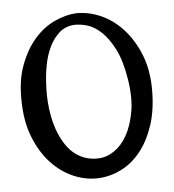

<svg xmlns="http://www.w3.org/2000/svg" viewBox="-44 -585 565 624"><g transform="rotate(-5 238.0 -273.5)"><path d="M225.6 -543.9Q266.6 -544.9 306.6 -527.3Q346.7 -509.8 378.9 -474.6Q411.1 -439.5 431.2 -389.2Q451.2 -338.9 451.2 -274.4Q451.2 -210 435.1 -160.6Q418.9 -111.3 392.1 -77.1Q365.2 -43 330.6 -24.9Q295.9 -6.8 257.8 -3.9Q214.8 -1 173.8 -18.1Q132.8 -35.2 100.1 -69.8Q67.4 -104.5 46.9 -155.8Q26.4 -207 25.4 -273.4Q23.4 -341.8 42.5 -392.1Q61.5 -442.4 90.8 -475.6Q120.1 -508.8 156.2 -525.4Q192.4 -542 225.6 -543.9ZM266.6 -68.4Q287.1 -70.3 310.5 -85.9Q334 -101.6 351.6 -132.3Q369.1 -163.1 377.4 -208.5Q385.7 -253.9 376 -315.4Q366.2 -377 346.7 -415Q327.1 -453.1 304.2 -474.1Q281.2 -495.1 257.8 -501.5Q234.4 -507.8 216.8 -506.8Q188.5 -504.9 168.9 -487.8Q149.4 -470.7 136.2 -443.8Q123 -417 116.7 -382.8Q110.4 -348.6 109.4 -311.5Q107.4 -264.6 116.2 -217.8Q125 -170.9 146.5 -133.8Q167 -97.7 198.2 -81.1Q229.5 -64.5 266.6 -68.4Z"/></g></svg>

Font: Mystery Quest
Style: Regular
Weight: 400
Designer: Squid
Foundry: Font Diner, Inc DBA Sideshow
Version: Version 1.000